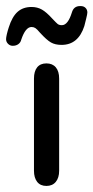

<svg xmlns="http://www.w3.org/2000/svg" viewBox="-44 -604 308 633"><path d="M68 -41Q68 -18 78.5 -4.5Q89 9 109 9Q129 9 140 -4.5Q151 -18 151 -41V-345Q151 -369 140 -382Q129 -395 109 -395Q89 -395 78.5 -382Q68 -369 68 -345ZM244 -563Q244 -572 238 -578Q232 -584 222 -584H220Q199 -584 193 -563Q180 -521 160 -521Q151 -521 146 -525Q141 -529 128 -543Q109 -564 94 -572.5Q79 -581 60 -581Q32 -581 14 -565Q-4 -549 -15 -514Q-19 -502 -21.5 -491Q-24 -480 -24 -475Q-24 -466 -17.5 -459.5Q-11 -453 -2 -453Q9 -453 16.5 -458.5Q24 -464 26 -473Q40 -515 60 -515Q67 -515 72.5 -511.5Q78 -508 88 -496Q110 -472 124 -464Q138 -456 159 -456Q214 -456 234 -518Q237 -530 240.5 -544Q244 -558 244 -563Z"/></svg>

Font: Beiruti Medium
Style: Regular
Weight: 500
Designer: Arlette Boutros
Foundry: Boutros
Version: Version 1.41